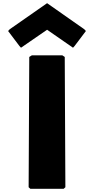

<svg xmlns="http://www.w3.org/2000/svg" viewBox="-20 -1180 588 1207"><path d="M372 -832H180L164 -822L160 -3L171 7H380L391 -3L387 -822ZM31 -985 102 -891 112 -880 276 -993 439 -880 449 -891 520 -985 510 -996 276 -1160 41 -996Z"/></svg>

Font: Hussar Woodtype
Style: Ultra
Weight: 900
Foundry: Cannot Into Space Fonts
Version: Version 1.07